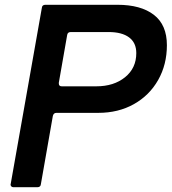

<svg xmlns="http://www.w3.org/2000/svg" viewBox="-20 -783 718 803"><path d="M151 -13Q150 0 136 0H37Q30 0 26.5 -4.5Q23 -9 25 -15L155 -750Q156 -763 170 -763H471Q569 -763 623.5 -721Q678 -679 678 -594Q678 -513 641.5 -448.5Q605 -384 540 -347.5Q475 -311 391 -311H216Q204 -311 201 -298ZM276 -649Q263 -649 261 -637L226 -437V-434Q226 -422 238 -422H383Q456 -422 503 -460Q550 -498 550 -561Q550 -604 520 -626.5Q490 -649 434 -649Z"/></svg>

Font: Open Sauce Two SemiBold Italic
Style: Regular
Weight: 600
Italic angle: -10°
Designer: Alfredo Marco Pradil
Foundry: Creative Sauce Fz LLC
Version: Version 1.477